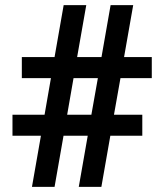

<svg xmlns="http://www.w3.org/2000/svg" viewBox="-20 -731 632 751"><path d="M105 0 140.1 -200.2H28.8V-282.2H154.3L179.2 -425.3H65.4V-507.8H193.4L229 -710.9H317.4L281.7 -507.8H377L412.6 -710.9H501L465.3 -507.8H573.7V-425.3H451.2L425.8 -282.2H536.6V-200.2H411.6L376.5 0H288.1L323.2 -200.2H228.5L193.4 0ZM242.7 -282.2H337.4L362.8 -425.3H267.6Z"/></svg>

Font: Vazirmatn UI
Style: Bold
Weight: 700
Designer: Saber Rastikerdar
Foundry: Saber Rastikerdar
Version: Version 33.003